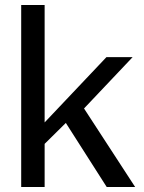

<svg xmlns="http://www.w3.org/2000/svg" viewBox="-20 -750 576 770"><path d="M512 -521 317 -315 522 0H408L244 -257L159 -173V0H65V-730H159V-259L407 -521Z"/></svg>

Font: Nacelle
Style: Regular
Weight: 400
Designer: Sora Sagano
Foundry: Sora Sagano
Version: Version 1.000;FEAKit 1.0